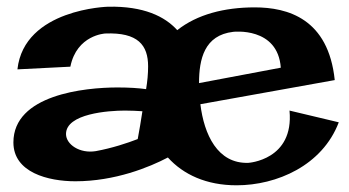

<svg xmlns="http://www.w3.org/2000/svg" viewBox="-20 -532 1043 573"><path d="M844 -202C858 -54 721 -46 721 -46C629 -43 589 -131 578 -221L979 -293C960 -476 839 -510 740 -510C650 -510 568 -489 509 -442C472 -483 409 -514 303 -512C303 -512 52 -506 32 -325L190 -333C209 -428 294 -432 294 -432C392 -436 422 -397 422 -334C422 -312 420 -290 416 -266C394 -269 366 -271 331 -271C232 -271 20 -249 20 -107C20 -17 124 9 205 9C323 9 426 -33 481 -62C527 -11 596 21 686 21C806 21 942 -38 991 -167ZM574 -284C574 -356 590 -427 676 -437C676 -437 809 -453 818 -330ZM405 -200C401 -173 396 -144 391 -117C360 -105 315 -90 266 -81C218 -73 177 -101 177 -132C177 -193 304 -202 353 -202C372 -202 390 -201 405 -200Z"/></svg>

Font: Peralta
Style: Regular
Weight: 400
Designer: Astigmatic (AOETI)
Foundry: Astigmatic (AOETI)
Version: Version 1.000